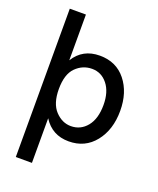

<svg xmlns="http://www.w3.org/2000/svg" viewBox="-162 -805 904 1096"><g transform="rotate(20 290.0 -256.5)"><path d="M167 194H69V-707H167V-429Q219 -514 323 -514Q423 -514 481 -441.5Q539 -369 539 -257Q539 -142 479.5 -67.5Q420 7 321 7Q220 7 167 -77ZM167 -255Q167 -167 208.5 -123Q250 -79 303 -79Q362 -79 400 -125.5Q438 -172 438 -256Q438 -335 401 -381.5Q364 -428 307 -428Q250 -428 208.5 -386.5Q167 -345 167 -255Z"/></g></svg>

Font: Hind Vadodara Medium
Style: Regular
Weight: 500
Designer: Hitesh Malaviya
Foundry: Indian Type Foundry
Version: Version 1.001;PS 1.0;hotconv 1.0.86;makeotf.lib2.5.63406; tt